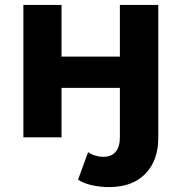

<svg xmlns="http://www.w3.org/2000/svg" viewBox="-20 -558 737 780"><path d="M297 172 338 60Q365 79 401 79Q432 79 449.5 59Q467 39 467 0V-201H230V0H75V-538H230V-328H467V-538H623V2Q623 94 570.5 148Q518 202 424 202Q387 202 353.5 194.5Q320 187 297 172Z"/></svg>

Font: CMG Sans
Style: Bold
Weight: 700
Designer: Julieta Ulanovsky
Foundry: Julieta Ulanovsky
Version: Version 7.200